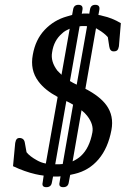

<svg xmlns="http://www.w3.org/2000/svg" viewBox="-20 -725 521 796"><path d="M442 -186Q428 -111 388.5 -64.5Q349 -18 289 -4L271 0L265 32Q262 51 242 51Q222 51 227 31L231 6Q226 7 220 7Q214 7 209 7H200L195 32Q192 51 172 51Q152 51 157 31L161 3Q144 1 127 -3Q83 -13 34 -36L43 -132L44 -136Q47 -153 60 -153Q80 -153 83 -133L90 -94Q103 -77 134 -60Q141 -56 150 -52.5Q159 -49 170 -47L219 -323Q193 -337 173 -353Q153 -369 139 -388Q104 -435 116 -498Q127 -561 165.5 -601.5Q204 -642 258 -657L279 -663L283 -685Q286 -705 305 -705Q325 -705 322 -685L319 -668Q323 -669 327 -669Q331 -669 335 -669Q349 -669 350 -668L353 -685Q356 -705 375 -705Q395 -705 392 -685L388 -663Q393 -662 397 -661.5Q401 -661 406 -659Q444 -651 481 -629L473 -533Q471 -522 466.5 -517Q462 -512 451 -512Q436 -512 433 -532L427 -571Q412 -588 388 -602L378 -608L334 -357Q394 -326 421 -289Q453 -245 442 -186ZM341 -616Q340 -617 329 -617Q324 -617 319.5 -617Q315 -617 310 -616L270 -389Q276 -385 283 -381.5Q290 -378 298 -374ZM235 -415 269 -606Q260 -602 252 -597.5Q244 -593 237 -586Q203 -557 196 -508Q189 -470 218 -432ZM363 -176Q369 -209 342 -244Q333 -256 318 -268L281 -56Q302 -66 315 -78Q351 -111 363 -176ZM283 -291Q277 -295 270 -298.5Q263 -302 255 -306L209 -44H212Q220 -44 226.5 -44Q233 -44 240 -45Z"/></svg>

Font: Jura
Style: Italic
Weight: 400
Designer: Ed Merritt
Foundry: Ten by Twenty
Version: Version 1.007